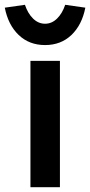

<svg xmlns="http://www.w3.org/2000/svg" viewBox="-59 -781 376 801"><path d="M68 0V-527H191V0ZM-39 -749 45 -761Q57 -725 79 -703.5Q101 -682 129 -682Q157 -682 179 -703.5Q201 -725 213 -761L297 -749Q283 -677 239 -635Q195 -593 129 -593Q63 -593 19 -635Q-25 -677 -39 -749Z"/></svg>

Font: Mach Medium
Style: Regular
Weight: 500
Version: Version 1.002